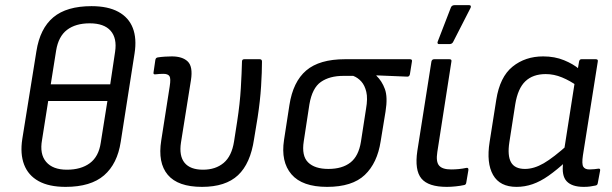

<svg xmlns="http://www.w3.org/2000/svg" viewBox="-20 -718 2386 749"><path d="M236 11Q171 11 130.5 -11.5Q90 -34 74 -76Q58 -118 67 -176L122 -518Q136 -607 188 -650.5Q240 -694 337 -694Q401 -694 441.5 -672Q482 -650 498 -609Q514 -568 505 -510L451 -165Q438 -79 386 -34Q334 11 236 11ZM241 -56Q296 -56 330.5 -81.5Q365 -107 373 -161L399 -324H168L144 -172Q134 -117 160 -86.5Q186 -56 241 -56ZM178 -389H410L429 -516Q437 -569 411.5 -598Q386 -627 330 -627Q275 -627 241.5 -601.5Q208 -576 199 -521Z M768 11Q674 11 634.5 -36Q595 -83 609 -170L642 -381Q647 -412 641 -421Q635 -430 617 -430Q611 -430 602.5 -429.5Q594 -429 586 -428Q577 -427 579 -436L586 -484Q587 -489 589 -491Q591 -493 595 -494Q608 -496 622.5 -497Q637 -498 650 -498Q692 -498 712.5 -478Q733 -458 725 -406L686 -162Q678 -110 700 -83Q722 -56 772 -56Q821 -56 852.5 -82.5Q884 -109 893 -166L905 -243Q916 -314 919.5 -374.5Q923 -435 924 -478Q924 -487 933 -487H993Q1002 -487 1002 -478Q1002 -438 998.5 -381.5Q995 -325 985 -260L971 -175Q957 -80 908.5 -34.5Q860 11 768 11Z M1256 11Q1159 11 1117 -38Q1075 -87 1088 -172L1109 -308Q1123 -399 1174.5 -443Q1226 -487 1326 -487H1579Q1589 -487 1587 -478L1579 -428Q1577 -419 1569 -419L1448 -424V-423Q1470 -402 1481.5 -370.5Q1493 -339 1484 -283L1465 -167Q1452 -82 1403 -35.5Q1354 11 1256 11ZM1261 -59Q1315 -59 1347 -84Q1379 -109 1388 -165L1408 -294Q1415 -334 1409 -359.5Q1403 -385 1389.5 -400Q1376 -415 1358 -422H1319Q1266 -422 1232 -398.5Q1198 -375 1187 -311L1165 -167Q1156 -110 1182 -84.5Q1208 -59 1261 -59Z M1723 11Q1651 11 1624 -21.5Q1597 -54 1608 -129L1663 -478Q1665 -487 1674 -487H1733Q1743 -487 1741 -478L1686 -125Q1680 -87 1693 -72Q1706 -57 1740 -57Q1755 -57 1770 -58.5Q1785 -60 1799 -63Q1809 -65 1807 -53L1799 -6Q1798 3 1790 4Q1777 7 1758 9Q1739 11 1723 11ZM1692 -546Q1688 -546 1687 -549.5Q1686 -553 1688 -557L1739 -689Q1741 -694 1745 -696Q1749 -698 1754 -698H1810Q1815 -698 1816.5 -694.5Q1818 -691 1815 -686L1748 -555Q1744 -546 1733 -546Z M1995 11Q1930 11 1903.5 -35.5Q1877 -82 1890 -164L1916 -329Q1930 -418 1979.5 -458Q2029 -498 2099 -498Q2144 -498 2180.5 -483Q2217 -468 2240 -448L2233 -382Q2204 -403 2172.5 -416Q2141 -429 2109 -429Q2059 -429 2029.5 -401Q2000 -373 1990 -311L1967 -163Q1959 -111 1973.5 -85Q1988 -59 2028 -59Q2063 -59 2101 -81Q2139 -103 2198 -156L2189 -89Q2152 -55 2120 -32.5Q2088 -10 2057.5 0.5Q2027 11 1995 11ZM2257 11Q2211 11 2190.5 -11Q2170 -33 2177 -83L2180 -103V-128L2223 -403L2231 -431L2239 -478Q2241 -487 2248 -487H2304Q2314 -487 2312 -478L2254 -112Q2249 -78 2255.5 -67.5Q2262 -57 2279 -57Q2289 -57 2298 -58Q2307 -59 2314 -60Q2323 -61 2321 -52L2312 -4Q2311 5 2302 6Q2292 8 2282 9.5Q2272 11 2257 11Z"/></svg>

Font: Sofia Sans Semi Condensed
Style: Italic
Weight: 400
Italic angle: -9°
Designer: Botio Nikoltchev, Ani Petrova
Foundry: lettersoup
Version: Version 4.101